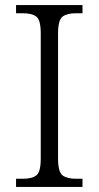

<svg xmlns="http://www.w3.org/2000/svg" viewBox="-20 -734 388 754"><path d="M43 0V-32H70Q106 -32 123 -45.5Q140 -59 140 -111V-603Q140 -655 123 -668.5Q106 -682 70 -682H43V-714H304V-682H278Q243 -682 225.5 -668.5Q208 -655 208 -603V-111Q208 -59 225.5 -45.5Q243 -32 278 -32H304V0Z"/></svg>

Font: Noto Serif Gurmukhi Light
Style: Regular
Weight: 300
Designer: Vaibhav Singh and the Monotype Design Team
Foundry: Monotype Imaging Inc.
Version: Version 2.004; ttfautohint (v1.8.4.7-5d5b)